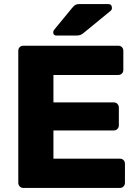

<svg xmlns="http://www.w3.org/2000/svg" viewBox="-20 -925 679 945"><path d="M95 0Q84 0 77 -7.5Q70 -15 70 -25V-675Q70 -686 77 -693Q84 -700 95 -700H562Q573 -700 580 -693Q587 -686 587 -675V-581Q587 -570 580 -563Q573 -556 562 -556H243V-421H540Q551 -421 558 -413.5Q565 -406 565 -395V-308Q565 -298 558 -290.5Q551 -283 540 -283H243V-144H570Q581 -144 588 -137Q595 -130 595 -119V-25Q595 -15 588 -7.5Q581 0 570 0ZM258 -750Q242 -750 242 -766Q242 -774 247 -779L335 -886Q345 -898 352 -901.5Q359 -905 372 -905H512Q531 -905 531 -885Q531 -878 526 -873L393 -764Q385 -757 377 -753.5Q369 -750 355 -750Z"/></svg>

Font: Rubik Light
Style: Bold
Weight: 700
Version: Version 2.104